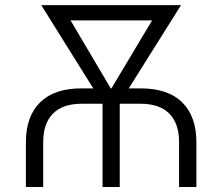

<svg xmlns="http://www.w3.org/2000/svg" viewBox="-20 -748 889 768"><path d="M83.5 0V-178.2Q83.5 -282.7 140.4 -338.6Q197.3 -394.5 305.7 -394.5H353L145 -727.5H704.1L495.1 -394.5H542.5Q651.9 -394.5 708.7 -338.6Q765.6 -282.7 765.6 -178.2V0H696.3V-179.2Q696.3 -254.4 657 -293.7Q617.7 -333 542.5 -333H459V0H390.1V-333H306.2Q231.4 -333 192.1 -293.7Q152.8 -254.4 152.8 -179.2V0ZM422.9 -394.5H425.8L588.4 -666.5H262.2Z"/></svg>

Font: Inter Light
Style: Regular
Weight: 300
Designer: Rasmus Andersson
Foundry: rsms
Version: Version 4.000;git-a52131595